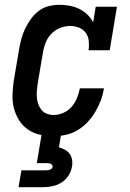

<svg xmlns="http://www.w3.org/2000/svg" viewBox="-20 -558 540 798"><path d="M203 8Q174 8 146.5 2Q119 -4 96.5 -19.5Q74 -35 59.5 -58Q45 -81 38 -107.5Q31 -134 32 -163.5Q33 -193 37 -221L59 -351Q63 -374 68.5 -395.5Q74 -417 84 -438Q94 -459 108 -478.5Q122 -498 141 -512.5Q160 -527 182.5 -532.5Q205 -538 227 -538Q249 -538 270 -534Q291 -530 309.5 -521Q328 -512 343 -497.5Q358 -483 367 -465L378 -530H466L436 -349H348Q351 -368 349 -387.5Q347 -407 336.5 -421.5Q326 -436 308.5 -443Q291 -450 271 -450Q250 -450 229 -441.5Q208 -433 192.5 -416.5Q177 -400 169 -379Q161 -358 158 -337L136 -207Q134 -193 133 -178.5Q132 -164 133.5 -149.5Q135 -135 140 -122.5Q145 -110 153.5 -100Q162 -90 175.5 -85Q189 -80 203 -80Q223 -80 243.5 -89Q264 -98 278 -114.5Q292 -131 300 -150.5Q308 -170 312 -191H412Q408 -165 399 -141Q390 -117 376.5 -94Q363 -71 344.5 -51Q326 -31 302.5 -17Q279 -3 253.5 2.5Q228 8 203 8ZM57 220 69 150H169Q173 150 177.5 149.5Q182 149 186.5 147.5Q191 146 194.5 143Q198 140 199 135Q199 131 196.5 127.5Q194 124 190.5 122.5Q187 121 182.5 120.5Q178 120 174 120H133L153 0H234L225 54Q238 58 250 64.5Q262 71 269.5 81.5Q277 92 279.5 106Q282 120 279 135Q276 154 264.5 172Q253 190 235 201Q217 212 197 216Q177 220 157 220Z"/></svg>

Font: Iosevka Curly Slab SmBdObl
Style: Regular
Weight: 600
Italic angle: -9°
Monospace: yes
Designer: Belleve Invis
Foundry: Belleve Invis
Version: Version 11.0.0; ttfautohint (v1.8.3)